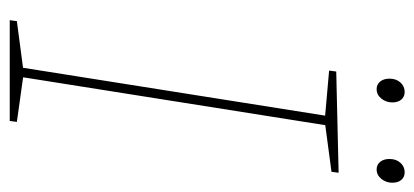

<svg xmlns="http://www.w3.org/2000/svg" viewBox="-254 -618 871 404"><g transform="rotate(90 182.0 -415.5)"><path d="M341 -677 236 -663 244 -671 141 -21 136 -29 236 -15 234 0H22L24 -15L130 -29L121 -21L224 -671L230 -663L128 -672L130 -687L343 -692ZM167 -772Q157 -772 151 -779.5Q145 -787 145 -799Q145 -813 153 -822Q161 -831 173 -831Q183 -831 189 -824Q195 -817 195 -805Q195 -792 187 -782Q179 -772 167 -772ZM336 -772Q326 -772 320 -779.5Q314 -787 314 -799Q314 -813 322 -822Q330 -831 342 -831Q352 -831 358 -824Q364 -817 364 -805Q364 -792 356 -782Q348 -772 336 -772Z"/></g></svg>

Font: Bitter Thin
Style: Italic
Weight: 100
Italic angle: -9°
Designer: Sol Matas, and Bitter project Authors
Foundry: Sol Matas
Version: Version 2.002